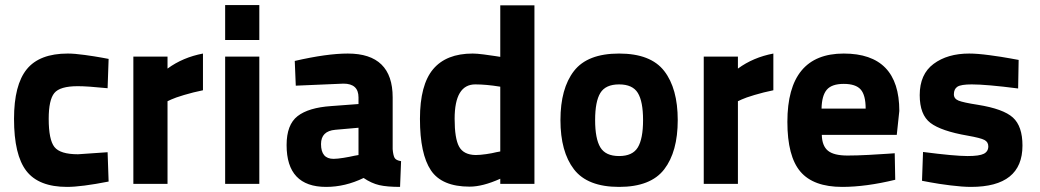

<svg xmlns="http://www.w3.org/2000/svg" viewBox="-20 -721 4077 753"><path d="M246 -511Q272 -511 312 -505.5Q352 -500 379 -495L406 -490L402 -375Q323 -383 285 -383Q215 -383 193 -356Q171 -329 171 -255Q171 -173 193.5 -144.5Q216 -116 286 -116L402 -124L406 -9Q299 12 243 12Q132 12 83.5 -50.5Q35 -113 35 -255Q35 -388 85 -449.5Q135 -511 246 -511Z M503 0V-499H637V-452Q697 -496 776 -511V-367Q737 -359 702 -348.5Q667 -338 652 -331L637 -324V0Z M863 0V-499H997V0ZM863 -564V-701H997V-564Z M1520 -339V-136Q1522 -112 1527.5 -102Q1533 -92 1553 -89L1549 12Q1498 12 1467.5 5Q1437 -2 1406 -23Q1334 12 1259 12Q1104 12 1104 -152Q1104 -232 1147 -265.5Q1190 -299 1279 -305L1386 -313V-339Q1386 -393 1327 -393L1140 -385L1136 -482Q1262 -511 1344 -511Q1520 -511 1520 -339ZM1386 -220 1295 -212Q1239 -207 1239 -156Q1239 -98 1288 -98Q1303 -98 1327.5 -102Q1352 -106 1369 -110L1386 -113Z M2076 -700V0H1942V-20Q1873 11 1822 11Q1713 11 1670 -53Q1627 -117 1627 -255Q1627 -388 1678.5 -449.5Q1730 -511 1834 -511Q1850 -511 1877 -507.5Q1904 -504 1923 -501L1942 -498V-700ZM1845 -113Q1862 -113 1886.5 -116.5Q1911 -120 1926 -124L1942 -127V-381Q1887 -390 1844 -390Q1763 -390 1763 -255Q1763 -178 1780.5 -146Q1798 -114 1845 -113Z M2231 -442.5Q2284 -511 2408 -511Q2532 -511 2585 -442.5Q2638 -374 2638 -250Q2638 -126 2585 -57Q2532 12 2408 12Q2284 12 2231 -57Q2178 -126 2178 -250Q2178 -374 2231 -442.5ZM2334.5 -143Q2355 -109 2408 -109Q2461 -109 2481.5 -143Q2502 -177 2502 -250Q2502 -323 2481.5 -356.5Q2461 -390 2408 -390Q2355 -390 2334.5 -356.5Q2314 -323 2314 -250Q2314 -177 2334.5 -143Z M2740 0V-499H2874V-452Q2934 -496 3013 -511V-367Q2974 -359 2939 -348.5Q2904 -338 2889 -331L2874 -324V0Z M3304 -111Q3340 -111 3386.5 -113.5Q3433 -116 3461 -118L3489 -120L3491 -16Q3376 12 3283 12Q3170 12 3119 -48Q3068 -108 3068 -243Q3068 -511 3289 -511Q3507 -511 3507 -286L3497 -192H3203Q3204 -149 3227 -130Q3250 -111 3304 -111ZM3202 -295H3375Q3375 -348 3355.5 -370Q3336 -392 3289 -392Q3242 -392 3222.5 -369Q3203 -346 3202 -295Z M3975 -486 3973 -374Q3849 -390 3791 -390Q3749 -390 3735 -381Q3721 -372 3721 -351Q3721 -334 3739 -326.5Q3757 -319 3815 -310Q3915 -294 3952.5 -260Q3990 -226 3990 -150Q3990 12 3788 12Q3755 12 3707 6Q3659 0 3628 -6L3596 -12L3600 -125Q3724 -109 3775 -109Q3821 -109 3838.5 -118Q3856 -127 3856 -147Q3856 -164 3841 -172Q3826 -180 3775 -189Q3671 -207 3629 -239Q3587 -271 3587 -348Q3587 -430 3641.5 -470.5Q3696 -511 3781 -511Q3813 -511 3861.5 -504.5Q3910 -498 3942 -492Z"/></svg>

Font: TypoPRO Titillium Text
Style: 999 wt
Weight: 900
Designer: Accademia di Belle Arti di Urbino and others
Foundry: Accademia di Belle Arti di Urbino and others.
Version: Version 25.000